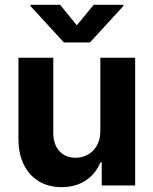

<svg xmlns="http://www.w3.org/2000/svg" viewBox="-20 -770 637 797"><path d="M396.5 -530.3H541V0H402.3V-95.7H396.5Q377.4 -48.3 335.7 -20.8Q293.9 6.8 235.4 6.8Q182.1 6.8 141.8 -17.1Q101.6 -41 79.1 -86.2Q56.6 -131.3 56.6 -192.4V-530.3H201.2V-217.8Q201.2 -170.9 226.3 -143.1Q251.5 -115.2 293.9 -115.2Q321.3 -115.2 344.7 -128.2Q368.2 -141.1 382.3 -166Q396.5 -190.9 396.5 -225.6ZM298.8 -665 369.1 -750H492.2V-745.1L353.5 -593.8H245.1L106.4 -745.1V-750H229.5Z"/></svg>

Font: Pretendard Std
Style: Bold
Weight: 700
Designer: Base glyphs from Inter by Rasmus Andersson; Hangeul glyphs from Noto Sans CJK(Source Han Sans) by Jang Soo-young and Kan
Foundry: Kil Hyung-jin
Version: Version 1.309